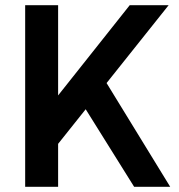

<svg xmlns="http://www.w3.org/2000/svg" viewBox="-20 -720 688 740"><path d="M103 -225 480 -700H630L178 -133ZM77 -700H204V0H77ZM279 -349 376 -424 636 0H497Z"/></svg>

Font: Pathway Extreme 12pt SemiBold
Style: Regular
Weight: 600
Version: Version 1.001;gftools[0.9.26]